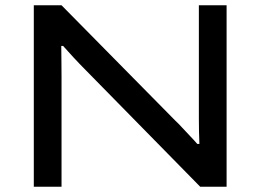

<svg xmlns="http://www.w3.org/2000/svg" viewBox="-20 -707 986 727"><path d="M108 0V-687H213L644 -250Q655 -240 670 -223.5Q685 -207 700.5 -191Q716 -175 727 -162H735Q734 -181 733.5 -209.5Q733 -238 733 -260V-687H838V0H738L305 -441Q282 -464 257.5 -490.5Q233 -517 219 -533H212Q212 -516 212.5 -484.5Q213 -453 213 -421V0Z"/></svg>

Font: Archivo Expanded
Style: Regular
Weight: 400
Width: 7
Designer: Hector Gatti
Foundry: Omnibus-Type
Version: Version 2.001